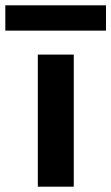

<svg xmlns="http://www.w3.org/2000/svg" viewBox="-83 -701 418 721"><path d="M59 0V-496H194V0ZM-63 -586V-681H315V-586Z"/></svg>

Font: DM Sans 28pt
Style: Bold
Weight: 700
Version: Version 4.004;gftools[0.9.30]